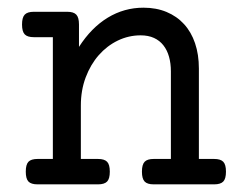

<svg xmlns="http://www.w3.org/2000/svg" viewBox="-20 -482 640 502"><path d="M118.2 -384.8H68.4Q51.8 -384.8 44.7 -392.1Q37.6 -399.4 37.6 -418Q37.6 -436.5 44.7 -443.8Q51.8 -451.2 68.4 -451.2H155.8Q172.4 -451.2 179.4 -443.8Q186.5 -436.5 186.5 -418V-359.4Q218.8 -409.7 261.7 -435.8Q304.7 -461.9 355 -461.9Q388.7 -461.9 415.5 -450.7Q442.4 -439.5 461.2 -418.9Q480 -398.4 490 -368.9Q500 -339.4 500 -302.7V-66.4H540Q556.6 -66.4 563.7 -59.1Q570.8 -51.8 570.8 -33.2Q570.8 -14.6 563.7 -7.3Q556.6 0 540 0H381.8Q365.2 0 358.2 -7.3Q351.1 -14.6 351.1 -33.2Q351.1 -51.8 358.2 -59.1Q365.2 -66.4 381.8 -66.4H426.8V-295.4Q426.8 -316.4 421.9 -333.7Q417 -351.1 407.2 -363.5Q397.5 -376 382.6 -382.8Q367.7 -389.6 347.7 -389.6Q316.4 -389.6 288.1 -376Q259.8 -362.3 238.3 -337.9Q216.8 -313.5 204.1 -279.8Q191.4 -246.1 191.4 -206.1V-66.4H236.3Q252.9 -66.4 260 -59.1Q267.1 -51.8 267.1 -33.2Q267.1 -14.6 260 -7.3Q252.9 0 236.3 0H78.1Q61.5 0 54.4 -7.3Q47.4 -14.6 47.4 -33.2Q47.4 -51.8 54.4 -59.1Q61.5 -66.4 78.1 -66.4H118.2Z"/></svg>

Font: Courier Prime
Style: Regular
Weight: 400
Designer: Alan Dague-Greene
Foundry: Quote-Unquote Apps
Version: Version 1.203